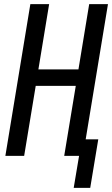

<svg xmlns="http://www.w3.org/2000/svg" viewBox="-20 -755 543 930"><path d="M337 155 363 0H291L347 -339H153L97 0H6L127 -735H218L166 -419H360L412 -735H503L395 -80H456L417 155Z"/></svg>

Font: Iosevka Medium Oblique
Style: Regular
Weight: 500
Italic angle: -9°
Monospace: yes
Designer: Belleve Invis
Foundry: Belleve Invis
Version: Version 32.5.0; ttfautohint (v1.8.4)